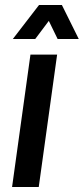

<svg xmlns="http://www.w3.org/2000/svg" viewBox="-20 -743 333 763"><path d="M28 0 101 -526H207L134 0ZM31 -588 135 -723H226L293 -588H209L174 -660L120 -588Z"/></svg>

Font: Archivo Narrow SemiBold
Style: Italic
Weight: 600
Italic angle: -8°
Designer: Hector Gatti
Foundry: Omnibus-Type
Version: Version 3.002